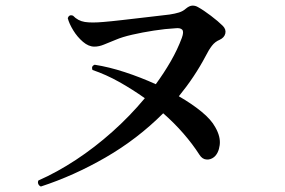

<svg xmlns="http://www.w3.org/2000/svg" viewBox="-20 -679 1040 700"><path d="M129 1Q122 -2 119.5 -8.5Q117 -15 120 -21Q188 -51 256.5 -96Q325 -141 389.5 -198.5Q454 -256 508 -321Q463 -353 415 -380Q367 -407 317 -424Q312 -438 325 -443Q377 -435 435 -416Q493 -397 548 -372Q578 -413 602.5 -455.5Q627 -498 643 -541Q651 -563 644.5 -570.5Q638 -578 620 -576Q583 -574 541 -567.5Q499 -561 462 -552.5Q425 -544 402 -534Q377 -524 359 -516.5Q341 -509 324 -509Q303 -509 282.5 -526.5Q262 -544 247 -568.5Q232 -593 227 -613Q232 -627 246 -622Q264 -603 289 -599Q314 -595 358 -599Q383 -601 426.5 -606Q470 -611 517 -616.5Q564 -622 598 -626Q618 -629 632.5 -633.5Q647 -638 657 -647Q670 -658 681 -658.5Q692 -659 702 -653Q722 -642 749 -621.5Q776 -601 792 -585Q805 -572 801.5 -557Q798 -542 781 -534Q764 -527 752.5 -512Q741 -497 730 -475Q690 -399 632 -328Q679 -301 714.5 -272Q750 -243 765 -215Q785 -180 781 -150Q777 -120 760 -106Q747 -96 732 -97.5Q717 -99 707 -115Q682 -154 648.5 -192.5Q615 -231 575 -266Q481 -172 365 -105Q249 -38 129 1Z"/></svg>

Font: Zen Old Mincho
Style: Bold
Weight: 700
Designer: Yoshimichi Ohira
Foundry: Positype
Version: Version 1.500